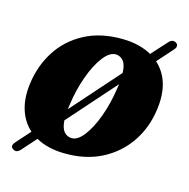

<svg xmlns="http://www.w3.org/2000/svg" viewBox="-88 -598 724 735"><g transform="rotate(15 274.0 -230.5)"><path d="M26.5 47.5Q10.5 38.5 26.5 19.5L76 -36Q43.5 -65 29.5 -109.5Q15.5 -154 23 -211Q32.5 -285 70.2 -343.8Q108 -402.5 171.5 -436.2Q235 -470 322 -469Q390 -468 437.5 -441L491.5 -500.5Q506 -518 521.5 -509Q537 -499 522 -481.5L467 -420Q534 -359 519 -245.5Q509.5 -170 470 -111.5Q430.5 -53 366.2 -20Q302 13 217.5 11.5Q152 10.5 105.5 -15.5L56.5 39.5Q41 57.5 26.5 47.5ZM191 -175.5Q189 -165 188 -155L355 -343.5Q354 -374.5 343.2 -389Q332.5 -403.5 314 -405.5Q288 -407 262.8 -374Q237.5 -341 218.2 -287.5Q199 -234 191 -175.5ZM228.5 -52Q253 -50 277.8 -81.8Q302.5 -113.5 321.8 -165.8Q341 -218 350 -279Q351.5 -289 353 -298.5L186.5 -110.5Q188.5 -81 199.5 -67.2Q210.5 -53.5 228.5 -52Z"/></g></svg>

Font: Fraunces 72pt S050
Style: Bold Italic
Weight: 700
Italic angle: -16°
Version: Version 1.000; ttfautohint (v1.8.3)